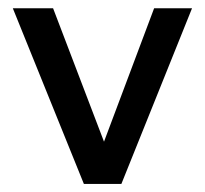

<svg xmlns="http://www.w3.org/2000/svg" viewBox="-20 -455 508 475"><path d="M455.1 -434.6H361.3L237.3 -104.5L111.3 -434.6H11.7L187.5 0H280.3Z"/></svg>

Font: Namkio Khamti Book
Style: Regular
Weight: 500
Designer: Debbi Hosken
Foundry: SIL International
Version: Version 3.917